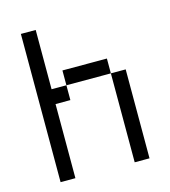

<svg xmlns="http://www.w3.org/2000/svg" viewBox="-97 -704 694 782"><g transform="rotate(-15 250.0 -312.5)"><path d="M125 -375H187.5V-312.5H125V0H62.5V-625H125ZM187.5 -437.5H375V-375H187.5ZM375 -375H437.5V0H375Z"/></g></svg>

Font: 寒蝉点阵体 16px
Style: Regular
Weight: 400
Designer: Designed by Warren2060
Foundry: ChillType
Version: Version 1.000